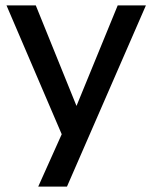

<svg xmlns="http://www.w3.org/2000/svg" viewBox="-20 -508 560 708"><path d="M121 180 217 -34V9L4 -488H112L276 -83H248L414 -488H518L227 180Z"/></svg>

Font: Nunito Sans 12pt ExtraLight 12pt SemiBold
Style: Regular
Weight: 600
Version: Version 3.101;gftools[0.9.27]